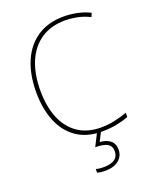

<svg xmlns="http://www.w3.org/2000/svg" viewBox="-172 -823 945 1162"><g transform="rotate(-20 300.0 -242.0)"><path d="M364 10Q266 10 200.5 -36Q135 -82 102.5 -163Q70 -244 70 -349Q70 -463 106.5 -547.5Q143 -632 213 -678Q283 -724 382 -724Q423 -724 466.5 -715.5Q510 -707 550 -687L540 -663Q497 -684 456 -691.5Q415 -699 383 -699Q292 -699 228 -656.5Q164 -614 130.5 -535.5Q97 -457 97 -349Q97 -250 127 -175Q157 -100 217.5 -57.5Q278 -15 368 -15Q413 -15 457.5 -25Q502 -35 537 -48V-21Q505 -8 461 1Q417 10 364 10ZM301 240Q273 240 250 234V210Q263 214 275.5 215Q288 216 298 216Q395 216 395 147Q395 115 370.5 100Q346 85 292 85L335 0H361L328 65Q370 67 395 87.5Q420 108 420 146Q420 189 388 214.5Q356 240 301 240Z"/></g></svg>

Font: Noto Sans Mono Thin
Style: Regular
Weight: 100
Designer: Monotype Design Team
Foundry: Monotype Imaging Inc.
Version: Version 2.014